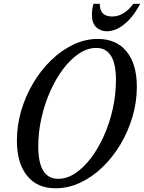

<svg xmlns="http://www.w3.org/2000/svg" viewBox="-20 -976 755 1006"><path d="M271 10.5Q174 10.5 121.2 -56Q68.5 -122.5 68.5 -239Q68.5 -319 91.2 -396.2Q114 -473.5 154.5 -541.5Q195 -609.5 248.8 -661.2Q302.5 -713 364.5 -742.5Q426.5 -772 492 -772Q590 -772 643.5 -706Q697 -640 697 -521Q697 -441.5 674.2 -364.2Q651.5 -287 611 -219.2Q570.5 -151.5 516.8 -99.8Q463 -48 400.2 -18.8Q337.5 10.5 271 10.5ZM285 -39Q330.5 -39 374.2 -68Q418 -97 456.5 -147.8Q495 -198.5 524.5 -264.5Q554 -330.5 570.8 -405.2Q587.5 -480 587.5 -557Q587.5 -725 484.5 -725Q439 -725 395 -696Q351 -667 312.2 -616.2Q273.5 -565.5 244 -499.5Q214.5 -433.5 197.5 -359Q180.5 -284.5 180.5 -209Q180.5 -39 285 -39ZM540 -812Q507.5 -812 484.5 -833.2Q461.5 -854.5 461.5 -900Q461.5 -912.5 463.2 -925.5Q465 -938.5 470 -956H503Q502 -889.5 568 -889.5Q597.5 -889.5 625.2 -905.5Q653 -921.5 678.5 -956H715Q683 -898 651.5 -867Q620 -836 591.5 -824Q563 -812 540 -812Z"/></svg>

Font: Libre Caslon Condensed Medium Italic
Style: Regular
Weight: 500
Italic angle: -22.583°
Designer: Pablo Impallari, Rodrigo Fuenzalida, Katja Schimmel, Ertekin Erdin
Foundry: Pablo Impallari, Rodrigo Fuenzalida
Version: Version 2.000; ttfautohint (v1.8.4.7-5d5b);gftools[0.9.33]